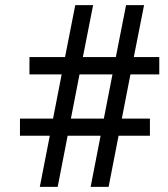

<svg xmlns="http://www.w3.org/2000/svg" viewBox="-20 -731 656 751"><path d="M373.5 -200.2H244.6L205.6 0H135.7L174.8 -200.2H58.1V-267.1H187.5L221.2 -439.9H95.2V-507.8H234.4L274.4 -710.9H344.2L304.2 -507.8H433.1L473.1 -710.9H543.5L503.4 -507.8H603V-439.9H490.2L456.5 -267.1H566.4V-200.2H443.8L404.8 0H334.5ZM257.3 -267.1H386.2L419.9 -439.9H291Z"/></svg>

Font: Roboto
Style: Regular
Weight: 400
Designer: Google
Version: Version 2.001047; 2015